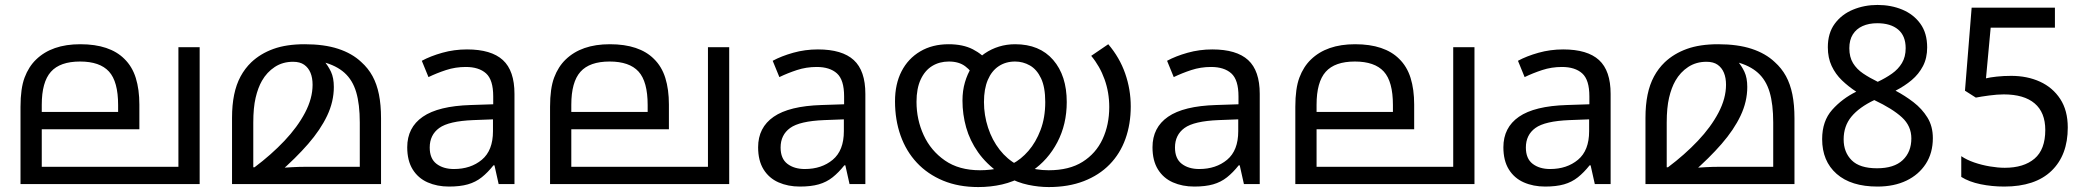

<svg xmlns="http://www.w3.org/2000/svg" viewBox="-20 -745 8444 777"><path d="M788 -554V0H63V-313Q63 -387 79.5 -431Q96 -475 126 -504Q158 -535 202.5 -550.5Q247 -566 305 -566Q365 -566 409.5 -551Q454 -536 483 -507Q515 -476 529.5 -429.5Q544 -383 544 -322V-222H149V-70H702V-554ZM304 -496Q223 -496 186 -454.5Q149 -413 149 -321V-292H458V-320Q458 -415 421 -455.5Q384 -496 304 -496Z M1213 -566Q1292 -566 1348.5 -547.5Q1405 -529 1442 -494Q1470 -469 1487.5 -437Q1505 -405 1513.5 -363Q1522 -321 1522 -266V0H919V-268Q919 -320 927.5 -361.5Q936 -403 953.5 -435.5Q971 -468 997 -493Q1034 -528 1086.5 -547Q1139 -566 1213 -566ZM1166 -495Q1124 -495 1092 -474Q1060 -453 1040 -418Q1024 -390 1014.5 -349.5Q1005 -309 1005 -249V-68H1010Q1078 -119 1131 -175Q1184 -231 1214.5 -289Q1245 -347 1245 -402Q1245 -430 1236.5 -450.5Q1228 -471 1211 -483Q1194 -495 1166 -495ZM1331 -393Q1331 -334 1304 -277Q1277 -220 1227 -162.5Q1177 -105 1108 -45L1106 -65Q1135 -67 1163 -68.5Q1191 -70 1219 -70H1436V-249Q1436 -323 1421.5 -372Q1407 -421 1374 -450.5Q1341 -480 1287 -494L1289 -501Q1308 -479 1319.5 -454.5Q1331 -430 1331 -393Z M1870 -545Q1968 -545 2015 -502Q2062 -459 2062 -365V0H1998L1981 -76H1977Q1954 -47 1929.5 -27.5Q1905 -8 1873.5 1Q1842 10 1797 10Q1749 10 1710.5 -7Q1672 -24 1650 -59.5Q1628 -95 1628 -149Q1628 -229 1691 -272.5Q1754 -316 1885 -320L1976 -323V-355Q1976 -422 1947 -448Q1918 -474 1865 -474Q1823 -474 1785 -461.5Q1747 -449 1714 -433L1687 -499Q1722 -518 1770 -531.5Q1818 -545 1870 -545ZM1896 -259Q1796 -255 1757.5 -227Q1719 -199 1719 -148Q1719 -103 1746.5 -82Q1774 -61 1817 -61Q1885 -61 1930 -98.5Q1975 -136 1975 -214V-262Z M2931 -554V0H2206V-313Q2206 -387 2222.5 -431Q2239 -475 2269 -504Q2301 -535 2345.5 -550.5Q2390 -566 2448 -566Q2508 -566 2552.5 -551Q2597 -536 2626 -507Q2658 -476 2672.5 -429.5Q2687 -383 2687 -322V-222H2292V-70H2845V-554ZM2447 -496Q2366 -496 2329 -454.5Q2292 -413 2292 -321V-292H2601V-320Q2601 -415 2564 -455.5Q2527 -496 2447 -496Z M3290 -545Q3388 -545 3435 -502Q3482 -459 3482 -365V0H3418L3401 -76H3397Q3374 -47 3349.5 -27.5Q3325 -8 3293.5 1Q3262 10 3217 10Q3169 10 3130.5 -7Q3092 -24 3070 -59.5Q3048 -95 3048 -149Q3048 -229 3111 -272.5Q3174 -316 3305 -320L3396 -323V-355Q3396 -422 3367 -448Q3338 -474 3285 -474Q3243 -474 3205 -461.5Q3167 -449 3134 -433L3107 -499Q3142 -518 3190 -531.5Q3238 -545 3290 -545ZM3316 -259Q3216 -255 3177.5 -227Q3139 -199 3139 -148Q3139 -103 3166.5 -82Q3194 -61 3237 -61Q3305 -61 3350 -98.5Q3395 -136 3395 -214V-262Z M4224 12Q4184 12 4141 3Q4098 -6 4056 -29Q4050 -32 4040.5 -36Q4031 -40 4026 -43Q3971 -82 3938 -129Q3905 -176 3890 -229Q3875 -282 3875 -338Q3875 -378 3885 -412Q3895 -446 3912 -473L3919 -484Q3939 -511 3965.5 -529Q3992 -547 4023 -556.5Q4054 -566 4088 -566Q4187 -566 4242 -502.5Q4297 -439 4297 -332Q4297 -242 4259 -169.5Q4221 -97 4156 -53Q4148 -47 4140.5 -42.5Q4133 -38 4123 -33Q4081 -9 4035 1.5Q3989 12 3939 12Q3859 12 3796.5 -14Q3734 -40 3690.5 -86.5Q3647 -133 3624.5 -196.5Q3602 -260 3602 -335Q3602 -405 3628.5 -456.5Q3655 -508 3704 -537Q3753 -566 3819 -566Q3877 -566 3917 -545.5Q3957 -525 3984 -490L3925 -431Q3912 -457 3886.5 -476.5Q3861 -496 3820 -496Q3782 -496 3752.5 -478Q3723 -460 3706 -423.5Q3689 -387 3689 -333Q3689 -261 3718 -198Q3747 -135 3804 -95.5Q3861 -56 3946 -56Q3967 -56 3989 -58.5Q4011 -61 4032 -66Q4043 -70 4055 -74Q4067 -78 4077 -82Q4112 -100 4142 -134.5Q4172 -169 4191 -219Q4210 -269 4210 -332Q4210 -392 4193 -428Q4176 -464 4148 -480Q4120 -496 4088 -496Q4050 -496 4021.5 -477Q3993 -458 3977.5 -421.5Q3962 -385 3962 -332Q3962 -279 3978.5 -228.5Q3995 -178 4025.5 -139Q4056 -100 4097 -78Q4107 -74 4115 -73.5Q4123 -73 4133 -69Q4150 -64 4174 -60Q4198 -56 4224 -56Q4307 -56 4361 -90Q4415 -124 4442 -182Q4469 -240 4469 -312Q4469 -371 4450 -424Q4431 -477 4396 -519L4465 -566Q4511 -512 4533.5 -447.5Q4556 -383 4556 -314Q4556 -243 4534.5 -183Q4513 -123 4470.5 -79.5Q4428 -36 4366 -12Q4304 12 4224 12Z M4886 -545Q4984 -545 5031 -502Q5078 -459 5078 -365V0H5014L4997 -76H4993Q4970 -47 4945.5 -27.5Q4921 -8 4889.5 1Q4858 10 4813 10Q4765 10 4726.5 -7Q4688 -24 4666 -59.5Q4644 -95 4644 -149Q4644 -229 4707 -272.5Q4770 -316 4901 -320L4992 -323V-355Q4992 -422 4963 -448Q4934 -474 4881 -474Q4839 -474 4801 -461.5Q4763 -449 4730 -433L4703 -499Q4738 -518 4786 -531.5Q4834 -545 4886 -545ZM4912 -259Q4812 -255 4773.5 -227Q4735 -199 4735 -148Q4735 -103 4762.5 -82Q4790 -61 4833 -61Q4901 -61 4946 -98.5Q4991 -136 4991 -214V-262Z M5947 -554V0H5222V-313Q5222 -387 5238.5 -431Q5255 -475 5285 -504Q5317 -535 5361.5 -550.5Q5406 -566 5464 -566Q5524 -566 5568.5 -551Q5613 -536 5642 -507Q5674 -476 5688.5 -429.5Q5703 -383 5703 -322V-222H5308V-70H5861V-554ZM5463 -496Q5382 -496 5345 -454.5Q5308 -413 5308 -321V-292H5617V-320Q5617 -415 5580 -455.5Q5543 -496 5463 -496Z M6306 -545Q6404 -545 6451 -502Q6498 -459 6498 -365V0H6434L6417 -76H6413Q6390 -47 6365.5 -27.5Q6341 -8 6309.5 1Q6278 10 6233 10Q6185 10 6146.5 -7Q6108 -24 6086 -59.5Q6064 -95 6064 -149Q6064 -229 6127 -272.5Q6190 -316 6321 -320L6412 -323V-355Q6412 -422 6383 -448Q6354 -474 6301 -474Q6259 -474 6221 -461.5Q6183 -449 6150 -433L6123 -499Q6158 -518 6206 -531.5Q6254 -545 6306 -545ZM6332 -259Q6232 -255 6193.5 -227Q6155 -199 6155 -148Q6155 -103 6182.5 -82Q6210 -61 6253 -61Q6321 -61 6366 -98.5Q6411 -136 6411 -214V-262Z M6933 -566Q7012 -566 7068.5 -547.5Q7125 -529 7162 -494Q7190 -469 7207.5 -437Q7225 -405 7233.5 -363Q7242 -321 7242 -266V0H6639V-268Q6639 -320 6647.5 -361.5Q6656 -403 6673.5 -435.5Q6691 -468 6717 -493Q6754 -528 6806.5 -547Q6859 -566 6933 -566ZM6886 -495Q6844 -495 6812 -474Q6780 -453 6760 -418Q6744 -390 6734.5 -349.5Q6725 -309 6725 -249V-68H6730Q6798 -119 6851 -175Q6904 -231 6934.5 -289Q6965 -347 6965 -402Q6965 -430 6956.5 -450.5Q6948 -471 6931 -483Q6914 -495 6886 -495ZM7051 -393Q7051 -334 7024 -277Q6997 -220 6947 -162.5Q6897 -105 6828 -45L6826 -65Q6855 -67 6883 -68.5Q6911 -70 6939 -70H7156V-249Q7156 -323 7141.5 -372Q7127 -421 7094 -450.5Q7061 -480 7007 -494L7009 -501Q7028 -479 7039.5 -454.5Q7051 -430 7051 -393Z M7578 10Q7471 10 7412.5 -41.5Q7354 -93 7354 -182Q7354 -255 7394.5 -300.5Q7435 -346 7492 -374Q7460 -395 7434 -420Q7408 -445 7392.5 -478Q7377 -511 7377 -554Q7377 -611 7405 -649Q7433 -687 7479 -706Q7525 -725 7578 -725Q7633 -725 7678.5 -706Q7724 -687 7751.5 -649Q7779 -611 7779 -553Q7779 -510 7762 -477.5Q7745 -445 7716.5 -421Q7688 -397 7651 -378Q7689 -358 7723.5 -331.5Q7758 -305 7780 -269.5Q7802 -234 7802 -186Q7802 -126 7773.5 -82Q7745 -38 7695 -14Q7645 10 7578 10ZM7576 -64Q7645 -64 7680 -97Q7715 -130 7715 -185Q7715 -235 7677 -270Q7639 -305 7565 -340Q7504 -311 7472.5 -273Q7441 -235 7441 -181Q7441 -129 7473.5 -96.5Q7506 -64 7576 -64ZM7579 -414Q7611 -429 7636.5 -447Q7662 -465 7677 -490Q7692 -515 7692 -550Q7692 -600 7661.5 -625.5Q7631 -651 7577 -651Q7543 -651 7517.5 -639.5Q7492 -628 7478 -605.5Q7464 -583 7464 -550Q7464 -514 7479 -489.5Q7494 -465 7520 -447.5Q7546 -430 7579 -414Z M8091 10Q8041 10 7995 0.5Q7949 -9 7917 -29V-113Q7939 -98 7969.5 -87.5Q8000 -77 8033 -71.5Q8066 -66 8093 -66Q8170 -66 8213.5 -103Q8257 -140 8257 -219Q8257 -290 8214 -326.5Q8171 -363 8089 -363Q8063 -363 8029.5 -358.5Q7996 -354 7976 -350L7932 -378L7959 -714H8296V-633H8036L8017 -428Q8033 -432 8060.5 -435Q8088 -438 8119 -438Q8184 -438 8235.5 -414.5Q8287 -391 8317.5 -344.5Q8348 -298 8348 -229Q8348 -117 8282 -53.5Q8216 10 8091 10Z"/></svg>

Font: lmalayalam85
Style: Book
Weight: 400
Designer: Jelle Bosma - Monotype Design Team
Foundry: Monotype Imaging Inc.
Version: Version 2.003